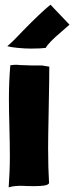

<svg xmlns="http://www.w3.org/2000/svg" viewBox="-20 -787 316 818"><path d="M242 -652Q186 -605 175 -583Q154 -580 113 -580Q85 -580 55.5 -583Q26 -586 11 -590Q35 -610 78 -656Q152 -732 195 -767L276 -682ZM188 -351 187 -295Q185 -203 185 -157Q185 -71 189 -6Q184 1 168.5 3.5Q153 6 126 6Q95 6 83 5Q44 3 17 11Q22 -56 22 -124Q22 -166 20 -248Q18 -316 18 -366Q18 -440 24 -509Q38 -511 48 -511Q57 -511 62 -510Q124 -507 159 -508L190 -503Q190 -451 188 -351Z"/></svg>

Font: Londrina Solid Black
Style: Regular
Weight: 900
Designer: Marcelo Magalhaes
Foundry: Marcelo Magalhães
Version: Version 1.002